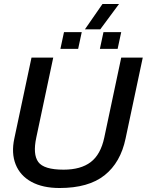

<svg xmlns="http://www.w3.org/2000/svg" viewBox="-20 -933 736 963"><path d="M406 -786 494 -913H577L483 -786ZM283 -688 301 -772H390L372 -688ZM481 -688 499 -772H588L570 -688ZM279 10Q194 10 137.5 -21Q81 -52 58.5 -108.5Q36 -165 52 -239L138 -644H247L162 -243Q144 -159 172 -120.5Q200 -82 299 -82Q385 -82 435 -120Q485 -158 503 -243L588 -644H696L610 -239Q585 -118 504.5 -54Q424 10 279 10Z"/></svg>

Font: Kanit
Style: Italic
Weight: 400
Italic angle: -12°
Designer: Katatrad Team
Foundry: CadsonDemak
Version: Version 2.000; ttfautohint (v1.8.3)